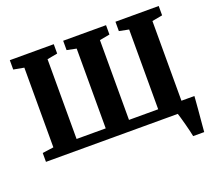

<svg xmlns="http://www.w3.org/2000/svg" viewBox="-148 -943 1476 1322"><g transform="rotate(-20 590.0 -281.5)"><path d="M1052 180Q1049.5 165.5 1043.2 139.2Q1037 113 1029.2 84.2Q1021.5 55.5 1014.8 32.2Q1008 9 1005 0L970 -76.5H1154.5Q1153.5 -63.5 1151.5 -37.5Q1149.5 -11.5 1146.8 21.2Q1144 54 1141 86Q1138 118 1136 143.5Q1134 169 1133 180ZM39 0V-65L121 -76.5V-660.5L44.5 -674.5V-743H366.5V-674.5L291 -660.5V-76H504.5V-660.5L435.5 -674.5V-743H749.5V-674.5L675 -660.5V-76H889V-660.5L818.5 -674.5V-743H1135.5V-674.5L1059.5 -660.5V-76L1141 -65V0Z"/></g></svg>

Font: Merriweather 20pt Black
Style: Regular
Weight: 900
Version: Version 2.100